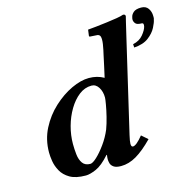

<svg xmlns="http://www.w3.org/2000/svg" viewBox="-105 -816 941 933"><g transform="rotate(-15 365.5 -349.5)"><path d="M577 -583 470 -125Q463 -95 463 -83Q463 -67 472 -67Q489 -67 523 -109L554 -82Q508 -35 469.5 -12.5Q431 10 392 10Q367 10 355 1.5Q343 -7 340 -18.5Q337 -30 337 -39Q337 -42 337.5 -49Q338 -56 339 -60L337 -61Q298 -17 266.5 -3.5Q235 10 215 10Q164 10 135 -7Q106 -24 92 -49.5Q78 -75 74 -100.5Q70 -126 70 -144Q70 -209 98 -263.5Q126 -318 170 -358.5Q214 -399 262 -421.5Q310 -444 350 -444Q392 -444 425 -425Q431 -450 437.5 -481Q444 -512 449 -534.5Q454 -557 454 -557Q461 -589 461 -607Q461 -624 455.5 -629.5Q450 -635 440 -635L409 -637Q404 -637 404 -642L408 -672Q423 -673 449.5 -676Q476 -679 504.5 -682.5Q533 -686 556.5 -690Q580 -694 590 -698Q602 -698 602 -688Q602 -688 595 -659.5Q588 -631 577 -583ZM402 -332Q402 -362 388.5 -383.5Q375 -405 353 -405Q319 -405 290 -382.5Q261 -360 239 -323Q217 -286 205 -242Q193 -198 193 -154Q193 -128 196 -101Q199 -74 211.5 -56.5Q224 -39 250 -39Q262 -39 283.5 -59Q305 -79 328.5 -111.5Q352 -144 367 -180Q377 -207 385 -239.5Q393 -272 397.5 -298.5Q402 -325 402 -332ZM684 -709Q708 -709 719.5 -692.5Q731 -676 731 -654Q731 -650 731 -645.5Q731 -641 729 -636Q727 -623 714.5 -598.5Q702 -574 675 -553.5Q648 -533 602 -530L601 -547Q634 -554 652.5 -576.5Q671 -599 675 -616Q679 -634 668 -634Q644 -634 636.5 -643.5Q629 -653 629 -663Q629 -669 631 -675Q633 -687 645 -698Q657 -709 684 -709Z"/></g></svg>

Font: Libertinus Serif Semibold Italic
Style: Regular
Weight: 600
Italic angle: -11.5°
Designer: Philipp H. Poll, Khaled Hosny
Foundry: Caleb Maclennan
Version: Version 7.051;RELEASE